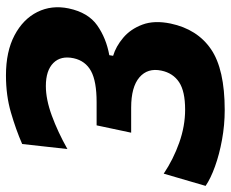

<svg xmlns="http://www.w3.org/2000/svg" viewBox="-89 -658 756 628"><g transform="rotate(-90 289.0 -344.0)"><path d="M243 13Q194 13 146 4.2Q98 -4.5 58.5 -18.8Q19 -33 -5 -49.5L35 -186.5Q82 -155 136.2 -135.8Q190.5 -116.5 244.5 -116.5Q304.5 -116.5 334.2 -136.2Q364 -156 372 -194Q381.5 -239 350 -266Q318.5 -293 251 -293H169L193 -406H269Q337 -406 370.5 -424.2Q404 -442.5 412.5 -481Q421.5 -523 397 -547.5Q372.5 -572 321.5 -572Q278 -572 224.8 -552.5Q171.5 -533 115.5 -501.5L132 -649.5Q179 -670 234.8 -686.2Q290.5 -702.5 356.5 -702.5Q434.5 -702.5 487.5 -674.5Q540.5 -646.5 563.8 -599.8Q587 -553 575.5 -497.5Q562 -433.5 520 -404Q478 -374.5 422.5 -364.5L420.5 -352Q451 -343 479.5 -319Q508 -295 522.5 -256.2Q537 -217.5 526 -164Q507.5 -76.5 442 -31.8Q376.5 13 243 13Z"/></g></svg>

Font: Commissioner
Style: Bold Italic
Weight: 700
Italic angle: -12°
Designer: Kostas Bartsokas
Foundry: Kostas Bartsokas
Version: Version 1.000; ttfautohint (v1.8.3)